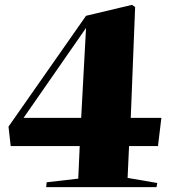

<svg xmlns="http://www.w3.org/2000/svg" viewBox="-20 -770 699 790"><path d="M518 -285H644L630 -169H511L505 -38L627 -17L624 0H170L172 -20L302 -35L308 -169H24L15 -249L334 -705L523 -750L536 -741ZM314 -285 334 -655 77 -285Z"/></svg>

Font: Literata 72pt Black
Style: Italic
Weight: 900
Italic angle: -2°
Designer: Latin by Veronika Burian and Jose Scaglione. Greek by Irene Vlachou. Cyrillic by Vera Evstafieva
Foundry: TypeTogether
Version: Version 3.002